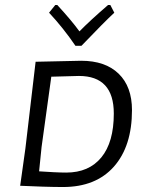

<svg xmlns="http://www.w3.org/2000/svg" viewBox="-20 -746 589 771"><path d="M510 -304Q510 -159 437.5 -77Q365 5 233 5Q199 5 150.5 3.5Q102 2 61 0L82 -150L123 -498L306 -502Q403 -502 456.5 -450Q510 -398 510 -304ZM437 -290Q437 -441 297 -441L186 -438L147 -156L137 -58Q165 -56 195.5 -54.5Q226 -53 246 -53Q337 -53 387 -114Q437 -175 437 -290ZM439 -695Q400 -659 307 -562H283Q234 -634 177 -695L202 -726H210Q268 -663 299 -620Q341 -663 414 -726H423Z"/></svg>

Font: Alegreya Sans SC
Style: Italic
Weight: 400
Italic angle: -7°
Designer: Juan Pablo del Peral
Foundry: Huerta Tipografica
Version: Version 2.008; ttfautohint (v1.6)